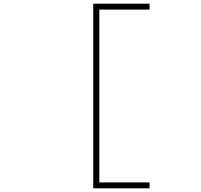

<svg xmlns="http://www.w3.org/2000/svg" viewBox="-20 -820 1090 1040"><path d="M790 168V200H485V-800H790V-768H518V168Z"/></svg>

Font: League Mono Extended Thin
Style: Regular
Weight: 100
Width: 9
Designer: Tyler Finck
Foundry: The League of Moveable Type / Tyler Finck
Version: Version 2.210